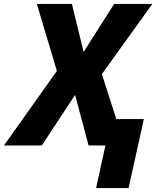

<svg xmlns="http://www.w3.org/2000/svg" viewBox="-77 -734 791 969"><path d="M408 215 455 0H370L302 -255L134 0H-57L210 -376L109 -714H286L345 -472L499 -714H692L437 -360L510 -133H649L572 215Z"/></svg>

Font: Noto Sans Disp ExtBd
Style: Italic
Weight: 800
Italic angle: -12°
Designer: Monotype Design Team
Foundry: Monotype Imaging Inc.
Version: Version 2.000;GOOG;noto-source:20170915:90ef993387c0